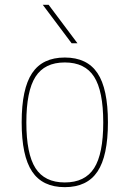

<svg xmlns="http://www.w3.org/2000/svg" viewBox="-20 -770 540 800"><path d="M278.3 -589.8 158.2 -750H182.6L302.7 -589.8ZM386.2 -55.2Q342.8 9.8 250 9.8Q157.2 9.8 113.8 -55.2Q70.3 -120.1 70.3 -260.3Q70.3 -400.4 113.8 -465.3Q157.2 -530.3 250 -530.3Q342.8 -530.3 386.2 -465.3Q429.7 -400.4 429.7 -260.3Q429.7 -120.1 386.2 -55.2ZM127.9 -69.3Q166 -9.8 250 -9.8Q334 -9.8 372.1 -69.3Q410.2 -128.9 410.2 -259.8Q410.2 -390.6 372.1 -450.2Q334 -509.8 250 -509.8Q166 -509.8 127.9 -450.2Q89.8 -390.6 89.8 -259.8Q89.8 -128.9 127.9 -69.3Z"/></svg>

Font: Mgen+ 1mn thin
Style: Regular
Weight: 100
Designer: [Source Han Sans]
Ryoko NISHIZUKA  (kana & ideographs); Paul D. Hunt (Latin, Greek & Cyrillic); Wenlong ZHANG  (bopomofo
Version: Version 1.059.20150602